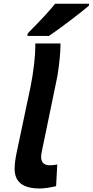

<svg xmlns="http://www.w3.org/2000/svg" viewBox="-20 -1019 508 1051"><path d="M208.5 -187.5Q205.1 -172.4 205.1 -160.2Q205.1 -114.3 252.9 -114.3Q271.5 -114.3 293.5 -118.7L287.1 0Q233.4 12.7 196.3 12.7Q60.1 12.7 60.1 -94.2Q60.1 -131.3 71.3 -184.6L147.5 -545.4Q158.7 -600.1 167 -670.4Q173.3 -728 173.3 -769V-781.2H311V-772.9Q311 -710.4 294.9 -606Q291.5 -585.9 208.5 -187.5ZM248 -822.3H129.4L132.3 -836.9Q239.3 -944.3 281.7 -998.5H468.3L465.8 -987.3Q434.1 -959.5 361.1 -904.3Q288.1 -849.1 248 -822.3Z"/></svg>

Font: Cadman
Style: Bold Italic
Weight: 700
Italic angle: -12°
Designer: Paul James MIller
Foundry: High-Logic / Made with FontCreator
Version: Version 2.114;March 28, 2021;FontCreator 13.0.0.2683 64-bit